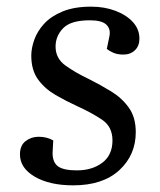

<svg xmlns="http://www.w3.org/2000/svg" viewBox="-20 -543 480 577"><path d="M211 -31Q257 -31 287.5 -54Q318 -77 318 -121Q318 -162 287 -183Q256 -204 212 -224Q179 -239 147 -257.5Q115 -276 94.5 -304Q74 -332 74 -376Q74 -398 83 -423.5Q92 -449 112.5 -471.5Q133 -494 168 -508.5Q203 -523 254 -523Q294 -523 327 -510.5Q360 -498 379.5 -476.5Q399 -455 399 -427Q399 -405 385.5 -392Q372 -379 351 -379Q333 -379 320.5 -384.5Q308 -390 301 -396L309 -435Q313 -456 299.5 -469Q286 -482 250 -482Q193 -482 170 -458.5Q147 -435 147 -403Q147 -367 177.5 -345.5Q208 -324 246 -306Q282 -288 314.5 -268Q347 -248 367.5 -219Q388 -190 388 -146Q388 -77 338.5 -31.5Q289 14 200 14Q129 14 84.5 -12Q40 -38 40 -79Q40 -106 57 -119Q74 -132 96 -132Q121 -132 140 -121L138 -83Q138 -55 154.5 -43Q171 -31 211 -31Z"/></svg>

Font: Literata 36pt
Style: Italic
Weight: 400
Italic angle: -2°
Designer: Latin by Veronika Burian and Jose Scaglione. Greek by Irene Vlachou. Cyrillic by Vera Evstafieva
Foundry: TypeTogether
Version: Version 3.002